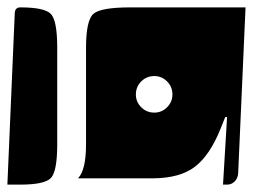

<svg xmlns="http://www.w3.org/2000/svg" viewBox="-20 -510 685 520"><path d="M192 -27V-28Q213 -50 213 -120V-380Q213 -455 233 -472.5Q253 -490 333 -490H645L625 -40Q624 -27 615.5 -18.5Q607 -10 595 -10H584L595 -193H590L578 -163Q549 -90 508 -58.5Q467 -27 392 -27ZM0 -10 20 -475Q21 -490 35 -490Q101 -490 118 -472Q135 -454 135 -380V-120Q135 -46 118 -28Q101 -10 35 -10ZM348 -254Q348 -234 362.5 -219.5Q377 -205 398 -205Q418 -205 432.5 -219.5Q447 -234 447 -254Q447 -275 432.5 -289.5Q418 -304 398 -304Q377 -304 362.5 -289.5Q348 -275 348 -254Z"/></svg>

Font: PrimecolorB
Style: Medium
Weight: 500
Designer: gluk
Foundry: gluk
Version: Version 0.672